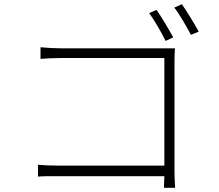

<svg xmlns="http://www.w3.org/2000/svg" viewBox="-20 -864 1040 910"><path d="M922 -714C900 -754 865 -811 842 -844L806 -828C832 -795 863 -740 885 -699L922 -714ZM801 -687C780 -725 745 -785 722 -817L687 -802C711 -769 745 -711 765 -670L801 -687ZM807 -54V-570C807 -590 808 -614 809 -635C795 -635 783 -635 770 -635H760H270C239 -635 203 -637 172 -640V-585C193 -587 237 -589 271 -589H759V-79H259C219 -79 181 -81 160 -83V-27C180 -29 208 -29 242 -29H759C758 0 757 21 757 26H810C810 20 807 -18 807 -54Z"/></svg>

Font: Glow Sans SC Normal Light
Style: Regular
Weight: 300
Designer: Ryoko NISHIZUKA (kana, bopomofo & ideographs); Paul D. Hunt (Latin, Greek & Cyrillic); Sandoll Communications, Soo-young
Version: Version 0.93